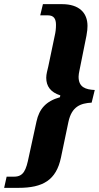

<svg xmlns="http://www.w3.org/2000/svg" viewBox="-71 -782 477 926"><path d="M-51 124H18C136 124 200 87 223 -22L259 -194C275 -269 318 -284 371 -287L386 -348C342 -350 308 -361 308 -412C308 -421 310 -431 312 -441L346 -610C350 -633 351 -644 351 -657C351 -720 311 -762 228 -762H136L123 -708H160C189 -708 199 -691 199 -662C199 -643 197 -627 193 -610L162 -462C158 -444 152 -425 152 -407C152 -366 173 -337 220 -322L218 -313C150 -294 118 -256 105 -196L68 -26C55 38 43 70 -3 70H-39Z"/></svg>

Font: Noto Serif Condensed Extra
Style: Italic
Weight: 800
Width: 3
Italic angle: -12°
Designer: Monotype Design Team
Foundry: Monotype Imaging Inc.
Version: Version 1.901